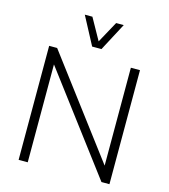

<svg xmlns="http://www.w3.org/2000/svg" viewBox="-140 -1110 1073 1220"><g transform="rotate(15 396.0 -500.0)"><path d="M423.8 -816.2H362.5L265 -1000H315L393.8 -858.8L471.2 -1000H521.2ZM635 -750H695V0H642.5L157.5 -643.8V0H97.5V-750H150L635 -106.2Z"/></g></svg>

Font: Now Light
Style: Regular
Weight: 300
Designer: Alfredo Marco Pradil
Foundry: Alfredo Marco Pradil
Version: Version 1.002;PS 001.002;hotconv 1.0.88;makeotf.lib2.5.64775